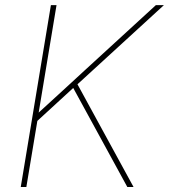

<svg xmlns="http://www.w3.org/2000/svg" viewBox="-20 -748 676 768"><path d="M126.5 -261.7 121.1 -285.2Q155.8 -316.9 187.5 -345.9Q219.2 -375 251 -404.1Q282.7 -433.1 316.9 -464.8L603.5 -727.5H635.7L282.7 -404.3L275.9 -398.9ZM63 0 183.6 -727.5H206.1L163.1 -468.8L133.3 -289.1L130.9 -273.4L85.4 0ZM489.3 0 269 -403.3 287.1 -416 514.2 0Z"/></svg>

Font: Inter 17pt Thin
Style: Italic
Weight: 250
Italic angle: -9.3988°
Version: Version 4.001;git-66647c0bb